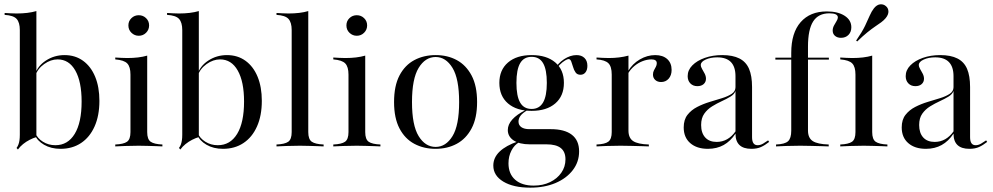

<svg xmlns="http://www.w3.org/2000/svg" viewBox="-20 -684 4637 897"><path d="M262.9 11.3Q218.5 11.3 185.9 -7.7Q153.2 -26.6 142.7 -54.8L145.2 -62.1Q154.8 -37.9 180.6 -21.8Q206.5 -5.6 238.7 -5.6Q296.8 -5.6 329 -58.5Q361.3 -111.3 361.3 -209.7Q361.3 -302.4 331.9 -354.4Q302.4 -406.5 249.2 -406.5Q216.9 -406.5 186.3 -384.7Q155.6 -362.9 144.4 -329L142.7 -333.9Q154.8 -375 194 -400.8Q233.1 -426.6 281.5 -426.6Q331.5 -426.6 368.1 -400Q404.8 -373.4 424.6 -325.4Q444.4 -277.4 444.4 -212.9Q444.4 -143.5 421.8 -93.1Q399.2 -42.7 358.5 -15.7Q317.7 11.3 262.9 11.3ZM63.7 14.5 57.3 7.3Q62.9 0 66.1 -8.9Q69.4 -17.7 71 -28.6Q72.6 -39.5 72.6 -54.8V-543.5Q72.6 -579 57.7 -595.6Q42.7 -612.1 1.6 -614.5V-623.4Q15.3 -622.6 29.8 -621.8Q44.4 -621 57.3 -621Q83.9 -621 107.3 -623.8Q130.6 -626.6 150 -632.3V-43.5Q135.5 -39.5 119 -31Q102.4 -22.6 87.9 -10.9Q73.4 0.8 63.7 14.5Z M518.5 0V-8.9Q557.3 -10.5 573.4 -21.8Q589.5 -33.1 589.5 -66.9V-335.5Q589.5 -371.8 574.6 -387.5Q559.7 -403.2 518.5 -406.5V-415.3Q532.3 -414.5 546.8 -413.7Q561.3 -412.9 575 -412.9Q601.6 -412.9 625 -415.7Q648.4 -418.5 667.7 -424.2V-66.9Q667.7 -33.1 683.9 -21.8Q700 -10.5 738.7 -8.9V0Q728.2 -0.8 710.5 -1.2Q692.7 -1.6 671 -2.4Q649.2 -3.2 628.2 -3.2Q597.6 -3.2 565.7 -2Q533.9 -0.8 518.5 0ZM628.2 -516.9Q608.9 -516.9 594.4 -530.6Q579.8 -544.4 579.8 -565.3Q579.8 -585.5 594 -599.2Q608.1 -612.9 628.2 -612.9Q648.4 -612.9 662.5 -599.2Q676.6 -585.5 676.6 -565.3Q676.6 -545.2 662.5 -531Q648.4 -516.9 628.2 -516.9Z M1021.8 11.3Q977.4 11.3 944.8 -7.7Q912.1 -26.6 901.6 -54.8L904 -62.1Q913.7 -37.9 939.5 -21.8Q965.3 -5.6 997.6 -5.6Q1055.6 -5.6 1087.9 -58.5Q1120.2 -111.3 1120.2 -209.7Q1120.2 -302.4 1090.7 -354.4Q1061.3 -406.5 1008.1 -406.5Q975.8 -406.5 945.2 -384.7Q914.5 -362.9 903.2 -329L901.6 -333.9Q913.7 -375 952.8 -400.8Q991.9 -426.6 1040.3 -426.6Q1090.3 -426.6 1127 -400Q1163.7 -373.4 1183.5 -325.4Q1203.2 -277.4 1203.2 -212.9Q1203.2 -143.5 1180.6 -93.1Q1158.1 -42.7 1117.3 -15.7Q1076.6 11.3 1021.8 11.3ZM822.6 14.5 816.1 7.3Q821.8 0 825 -8.9Q828.2 -17.7 829.8 -28.6Q831.5 -39.5 831.5 -54.8V-543.5Q831.5 -579 816.5 -595.6Q801.6 -612.1 760.5 -614.5V-623.4Q774.2 -622.6 788.7 -621.8Q803.2 -621 816.1 -621Q842.7 -621 866.1 -623.8Q889.5 -626.6 908.9 -632.3V-43.5Q894.4 -39.5 877.8 -31Q861.3 -22.6 846.8 -10.9Q832.3 0.8 822.6 14.5Z M1271.8 0V-8.9Q1310.5 -10.5 1326.6 -21.8Q1342.7 -33.1 1342.7 -66.9V-543.5Q1342.7 -579 1327.8 -595.6Q1312.9 -612.1 1271.8 -614.5V-623.4Q1285.5 -622.6 1300 -621.8Q1314.5 -621 1328.2 -621Q1354 -621 1377.8 -623.8Q1401.6 -626.6 1420.2 -632.3V-66.9Q1420.2 -33.1 1436.7 -21.8Q1453.2 -10.5 1491.9 -8.9V0Q1480.6 -0.8 1462.9 -1.2Q1445.2 -1.6 1423.8 -2.4Q1402.4 -3.2 1381.5 -3.2Q1350.8 -3.2 1319 -2Q1287.1 -0.8 1271.8 0Z M1537.1 0V-8.9Q1575.8 -10.5 1591.9 -21.8Q1608.1 -33.1 1608.1 -66.9V-335.5Q1608.1 -371.8 1593.1 -387.5Q1578.2 -403.2 1537.1 -406.5V-415.3Q1550.8 -414.5 1565.3 -413.7Q1579.8 -412.9 1593.5 -412.9Q1620.2 -412.9 1643.5 -415.7Q1666.9 -418.5 1686.3 -424.2V-66.9Q1686.3 -33.1 1702.4 -21.8Q1718.5 -10.5 1757.3 -8.9V0Q1746.8 -0.8 1729 -1.2Q1711.3 -1.6 1689.5 -2.4Q1667.7 -3.2 1646.8 -3.2Q1616.1 -3.2 1584.3 -2Q1552.4 -0.8 1537.1 0ZM1646.8 -516.9Q1627.4 -516.9 1612.9 -530.6Q1598.4 -544.4 1598.4 -565.3Q1598.4 -585.5 1612.5 -599.2Q1626.6 -612.9 1646.8 -612.9Q1666.9 -612.9 1681 -599.2Q1695.2 -585.5 1695.2 -565.3Q1695.2 -545.2 1681 -531Q1666.9 -516.9 1646.8 -516.9Z M2014.5 11.3Q1959.7 11.3 1915.7 -12.1Q1871.8 -35.5 1846.4 -83.9Q1821 -132.3 1821 -207.3Q1821 -283.1 1846.4 -331.5Q1871.8 -379.8 1915.7 -403.2Q1959.7 -426.6 2015.3 -426.6Q2071 -426.6 2114.1 -403.2Q2157.3 -379.8 2183.1 -331.5Q2208.9 -283.1 2208.9 -207.3Q2208.9 -132.3 2183.1 -83.9Q2157.3 -35.5 2113.7 -12.1Q2070.2 11.3 2014.5 11.3ZM2015.3 2.4Q2062.9 2.4 2094 -48Q2125 -98.4 2125 -207.3Q2125 -316.1 2094 -366.9Q2062.9 -417.7 2015.3 -417.7Q1966.9 -417.7 1935.9 -366.9Q1904.8 -316.1 1904.8 -207.3Q1904.8 -98.4 1935.9 -48Q1966.9 2.4 2015.3 2.4Z M2457.3 192.7Q2378.2 192.7 2331.5 164.5Q2284.7 136.3 2284.7 89.5Q2284.7 52.4 2314.1 24.2Q2343.5 -4 2400 -23.4L2405.6 -19.4Q2383.1 -7.3 2369.4 19.4Q2355.6 46 2355.6 79Q2355.6 128.2 2386.7 155.6Q2417.7 183.1 2473.4 183.1Q2516.1 183.1 2549.6 166.9Q2583.1 150.8 2602.4 123Q2621.8 95.2 2621.8 60.5Q2621.8 25 2600 7.7Q2578.2 -9.7 2533.1 -9.7H2454.8Q2407.3 -9.7 2379.8 -27.8Q2352.4 -46 2352.4 -76.6Q2352.4 -102.4 2373.4 -125.8Q2394.4 -149.2 2434.7 -169.4L2442.7 -168.5Q2421 -155.6 2411.7 -143.1Q2402.4 -130.6 2402.4 -116.1Q2402.4 -99.2 2415.7 -89.9Q2429 -80.6 2453.2 -80.6H2553.2Q2617.7 -80.6 2651.6 -54.4Q2685.5 -28.2 2685.5 23.4Q2685.5 72.6 2656 110.9Q2626.6 149.2 2575.4 171Q2524.2 192.7 2457.3 192.7ZM2463.7 -166.1Q2393.5 -166.1 2353.2 -200.8Q2312.9 -235.5 2312.9 -296.8Q2312.9 -357.3 2353.2 -391.9Q2393.5 -426.6 2463.7 -426.6Q2533.9 -426.6 2574.2 -392.3Q2614.5 -358.1 2614.5 -296.8Q2614.5 -235.5 2574.2 -200.8Q2533.9 -166.1 2463.7 -166.1ZM2463.7 -175Q2499.2 -175 2516.9 -204.8Q2534.7 -234.7 2534.7 -296.8Q2534.7 -358.9 2517.3 -388.7Q2500 -418.5 2463.7 -418.5Q2427.4 -418.5 2410.1 -388.7Q2392.7 -358.9 2392.7 -296.8Q2392.7 -234.7 2410.1 -204.8Q2427.4 -175 2463.7 -175ZM2691.9 -334.7Q2676.6 -334.7 2669 -345.6Q2661.3 -356.5 2657.3 -371Q2653.2 -385.5 2648.8 -396.8Q2644.4 -408.1 2636.3 -408.1Q2630.6 -408.1 2619.4 -401.2Q2608.1 -394.4 2596 -382.3Q2583.9 -370.2 2576.6 -354L2571.8 -359.7Q2585.5 -387.9 2614.9 -407.3Q2644.4 -426.6 2673.4 -426.6Q2696.8 -426.6 2710.5 -413.3Q2724.2 -400 2724.2 -376.6Q2724.2 -357.3 2715.3 -346Q2706.5 -334.7 2691.9 -334.7Z M2766.9 0V-8.9Q2807.3 -10.5 2822.6 -22.6Q2837.9 -34.7 2837.9 -66.9V-335.5Q2837.9 -373.4 2822.2 -388.7Q2806.5 -404 2766.9 -406.5V-415.3Q2781.5 -414.5 2795.6 -413.7Q2809.7 -412.9 2824.2 -412.9Q2874.2 -412.9 2916.1 -424.2V-74.2Q2916.1 -39.5 2937.9 -25Q2959.7 -10.5 3011.3 -8.9V0Q2998.4 -0.8 2976.6 -1.2Q2954.8 -1.6 2929.4 -2.4Q2904 -3.2 2879 -3.2Q2843.5 -3.2 2812.9 -2Q2782.3 -0.8 2766.9 0ZM3068.5 -300.8Q3051.6 -300.8 3041.1 -310.5Q3030.6 -320.2 3030.6 -335.5Q3030.6 -346.8 3035.1 -355.2Q3039.5 -363.7 3044 -371.8Q3048.4 -379.8 3048.4 -388.7Q3048.4 -406.5 3023.4 -406.5Q3003.2 -406.5 2982.3 -398.4Q2961.3 -390.3 2943.5 -375.4Q2925.8 -360.5 2914.5 -341.1L2913.7 -350.8Q2934.7 -386.3 2969.4 -406.5Q3004 -426.6 3041.1 -426.6Q3076.6 -426.6 3097.2 -408.1Q3117.7 -389.5 3117.7 -357.3Q3117.7 -332.3 3104 -316.5Q3090.3 -300.8 3068.5 -300.8Z M3287.1 11.3Q3235.5 11.3 3204.8 -15.3Q3174.2 -41.9 3174.2 -88.7Q3174.2 -125 3191.9 -147.6Q3209.7 -170.2 3237.1 -184.3Q3264.5 -198.4 3295.2 -207.7Q3325.8 -216.9 3353.2 -225.4Q3380.6 -233.9 3398.4 -245.6Q3416.1 -257.3 3416.1 -276.6V-328.2Q3416.1 -371.8 3394.8 -394Q3373.4 -416.1 3330.6 -416.1Q3299.2 -416.1 3276.6 -405.6Q3254 -395.2 3254 -380.6Q3254 -371.8 3260.1 -361.7Q3266.1 -351.6 3272.2 -339.9Q3278.2 -328.2 3278.2 -316.1Q3278.2 -300.8 3267.3 -291.1Q3256.5 -281.5 3237.9 -281.5Q3217.7 -281.5 3205.2 -294.4Q3192.7 -307.3 3192.7 -328.2Q3192.7 -356.5 3214.5 -378.6Q3236.3 -400.8 3273 -413.7Q3309.7 -426.6 3354 -426.6Q3403.2 -426.6 3434.3 -410.9Q3465.3 -395.2 3479.4 -362.5Q3493.5 -329.8 3493.5 -277.4V-43.5Q3493.5 -24.2 3500 -14.9Q3506.5 -5.6 3519.4 -5.6Q3532.3 -5.6 3544.8 -12.9Q3557.3 -20.2 3568.5 -28.2L3573.4 -21Q3554 -5.6 3535.5 2.8Q3516.9 11.3 3490.3 11.3Q3416.1 11.3 3416.1 -59.7Q3392.7 -24.2 3360.9 -6.5Q3329 11.3 3287.1 11.3ZM3328.2 -21Q3354.8 -21 3377 -33.5Q3399.2 -46 3416.1 -70.2V-258.9Q3410.5 -243.5 3392.7 -232.7Q3375 -221.8 3352 -211.3Q3329 -200.8 3306.9 -187.1Q3284.7 -173.4 3270.2 -152.8Q3255.6 -132.3 3255.6 -100Q3255.6 -62.9 3274.6 -41.9Q3293.5 -21 3328.2 -21Z M3605.6 0V-8.9Q3646.8 -10.5 3661.7 -24.2Q3676.6 -37.9 3676.6 -73.4V-437.1Q3676.6 -530.6 3720.6 -580.6Q3764.5 -630.6 3842.7 -630.6Q3894.4 -630.6 3925.8 -610.5Q3957.3 -590.3 3957.3 -556.5Q3957.3 -534.7 3944 -521Q3930.6 -507.3 3908.9 -507.3Q3891.9 -507.3 3881 -516.5Q3870.2 -525.8 3870.2 -541.1Q3870.2 -553.2 3876.2 -564.5Q3882.3 -575.8 3888.3 -585.5Q3894.4 -595.2 3894.4 -602.4Q3894.4 -621.8 3854.8 -621.8Q3803.2 -621.8 3779 -583.9Q3754.8 -546 3754.8 -466.1V-74.2Q3754.8 -39.5 3777 -25Q3799.2 -10.5 3851.6 -8.9V0Q3837.9 -0.8 3815.7 -1.2Q3793.5 -1.6 3768.1 -2.4Q3742.7 -3.2 3718.5 -3.2Q3682.3 -3.2 3651.6 -2Q3621 -0.8 3605.6 0ZM3602.4 -405.6V-414.5H3852.4V-405.6Z M3905.6 0V-8.9Q3944.4 -10.5 3960.5 -21.8Q3976.6 -33.1 3976.6 -66.9V-335.5Q3976.6 -371.8 3961.7 -387.5Q3946.8 -403.2 3905.6 -406.5V-415.3Q3919.4 -414.5 3933.9 -413.7Q3948.4 -412.9 3962.1 -412.9Q3988.7 -412.9 4012.1 -415.7Q4035.5 -418.5 4054.8 -424.2V-66.9Q4054.8 -33.1 4071 -21.8Q4087.1 -10.5 4125.8 -8.9V0Q4115.3 -0.8 4097.6 -1.2Q4079.8 -1.6 4058.1 -2.4Q4036.3 -3.2 4015.3 -3.2Q3984.7 -3.2 3952.8 -2Q3921 -0.8 3905.6 0ZM3984.7 -490.3 3979.8 -494.4Q4008.1 -535.5 4021.4 -563.3Q4034.7 -591.1 4043.1 -610.9Q4051.6 -630.6 4062.9 -645.2Q4076.6 -662.1 4091.9 -663.7Q4107.3 -665.3 4118.5 -655.6Q4129.8 -646.8 4130.6 -631.5Q4131.5 -616.1 4117.7 -599.2Q4108.9 -588.7 4096.8 -579.8Q4084.7 -571 4068.5 -560.1Q4052.4 -549.2 4031.9 -532.7Q4011.3 -516.1 3984.7 -490.3Z M4305.6 11.3Q4254 11.3 4223.4 -15.3Q4192.7 -41.9 4192.7 -88.7Q4192.7 -125 4210.5 -147.6Q4228.2 -170.2 4255.6 -184.3Q4283.1 -198.4 4313.7 -207.7Q4344.4 -216.9 4371.8 -225.4Q4399.2 -233.9 4416.9 -245.6Q4434.7 -257.3 4434.7 -276.6V-328.2Q4434.7 -371.8 4413.3 -394Q4391.9 -416.1 4349.2 -416.1Q4317.7 -416.1 4295.2 -405.6Q4272.6 -395.2 4272.6 -380.6Q4272.6 -371.8 4278.6 -361.7Q4284.7 -351.6 4290.7 -339.9Q4296.8 -328.2 4296.8 -316.1Q4296.8 -300.8 4285.9 -291.1Q4275 -281.5 4256.5 -281.5Q4236.3 -281.5 4223.8 -294.4Q4211.3 -307.3 4211.3 -328.2Q4211.3 -356.5 4233.1 -378.6Q4254.8 -400.8 4291.5 -413.7Q4328.2 -426.6 4372.6 -426.6Q4421.8 -426.6 4452.8 -410.9Q4483.9 -395.2 4498 -362.5Q4512.1 -329.8 4512.1 -277.4V-43.5Q4512.1 -24.2 4518.5 -14.9Q4525 -5.6 4537.9 -5.6Q4550.8 -5.6 4563.3 -12.9Q4575.8 -20.2 4587.1 -28.2L4591.9 -21Q4572.6 -5.6 4554 2.8Q4535.5 11.3 4508.9 11.3Q4434.7 11.3 4434.7 -59.7Q4411.3 -24.2 4379.4 -6.5Q4347.6 11.3 4305.6 11.3ZM4346.8 -21Q4373.4 -21 4395.6 -33.5Q4417.7 -46 4434.7 -70.2V-258.9Q4429 -243.5 4411.3 -232.7Q4393.5 -221.8 4370.6 -211.3Q4347.6 -200.8 4325.4 -187.1Q4303.2 -173.4 4288.7 -152.8Q4274.2 -132.3 4274.2 -100Q4274.2 -62.9 4293.1 -41.9Q4312.1 -21 4346.8 -21Z"/></svg>

Font: Playfair 144pt
Style: Regular
Weight: 400
Designer: Claus Eggers Sørensen
Foundry: Claus Eggers Sørensen
Version: Version 2.001;gftools[0.9.30]